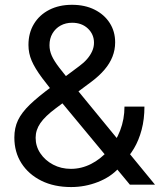

<svg xmlns="http://www.w3.org/2000/svg" viewBox="-20 -754 656 784"><path d="M270.5 9.8Q200.7 9.8 148.7 -16.1Q96.7 -42 67.6 -87.4Q38.6 -132.8 38.6 -192.4Q38.6 -231.9 53.5 -263.2Q68.4 -294.4 101.8 -326.7Q135.3 -358.9 190.9 -399.9L304.2 -484.4Q322.3 -497.6 335.4 -512.7Q348.6 -527.8 356.2 -544.7Q363.8 -561.5 363.8 -579.6Q363.8 -613.8 338.9 -637.5Q314 -661.1 274.4 -661.1Q248.5 -661.1 227.5 -649.7Q206.5 -638.2 194.3 -617.4Q182.1 -596.7 182.1 -569.3Q182.1 -547.4 191.4 -526.4Q200.7 -505.4 221.9 -477.8Q243.2 -450.2 278.8 -407.2L612.8 0H510.3L234.9 -332Q182.6 -394.5 152.6 -434.8Q122.6 -475.1 109.4 -505.9Q96.2 -536.6 96.2 -570.3Q96.2 -619.6 118.7 -656.5Q141.1 -693.4 181.2 -713.9Q221.2 -734.4 273.9 -734.4Q326.7 -734.4 366.2 -714.6Q405.8 -694.8 428 -660.2Q450.2 -625.5 450.2 -581.1Q450.2 -550.3 439.2 -522.5Q428.2 -494.6 406.7 -469.5Q385.3 -444.3 353.5 -420.4L208 -312Q164.1 -279.3 144.8 -251.2Q125.5 -223.1 125.5 -191.4Q125.5 -156.7 144.8 -127.9Q164.1 -99.1 196.8 -81.8Q229.5 -64.5 269.5 -64.5Q312.5 -64.5 351.8 -84.5Q391.1 -104.5 421.9 -139.6Q452.6 -174.8 470.5 -220.9Q488.3 -267.1 488.3 -318.8H569.8Q569.8 -267.1 558.3 -224.1Q546.9 -181.2 527.1 -147.9Q507.3 -114.7 481.4 -89.8L465.3 -67.9Q432.1 -31.2 379.6 -10.7Q327.1 9.8 270.5 9.8Z"/></svg>

Font: Inter 28pt
Style: Regular
Weight: 400
Designer: Rasmus Andersson
Foundry: rsms
Version: Version 4.001;git-66647c0bb